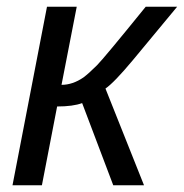

<svg xmlns="http://www.w3.org/2000/svg" viewBox="-20 -548 544 568"><path d="M17 0 119 -528H207L162 -297Q195 -297 227 -319Q243 -331 267 -355Q287 -375 411 -528H504L373 -370Q318 -304 292 -286L406 0H315L223 -243Q196 -233 149 -233L104 0Z"/></svg>

Font: Libra Sans
Style: Italic
Weight: 400
Italic angle: -12°
Foundry: Context Ltd
Version: Version 1.002